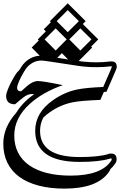

<svg xmlns="http://www.w3.org/2000/svg" viewBox="-76 -785 777 1155"><path d="M314 -430.7Q318.8 -429.7 323.7 -429Q328.6 -428.2 333.5 -427.2L296.4 -465.3L268.6 -437.5Q279.8 -435.5 291 -433.8Q302.2 -432.1 314 -430.7ZM421.9 -640.6 515.1 -547.9 472.2 -504.9 478.5 -499 397.5 -418Q407.2 -416.5 415 -415.5Q422.9 -414.6 428.2 -414.1Q450.2 -411.6 469.2 -410.9Q488.3 -410.2 505.9 -410.2Q543.9 -410.2 579.6 -414.6H581.1H580.1Q584.5 -415.5 587.6 -415.5Q590.8 -415.5 592.3 -415.5Q610.4 -415.5 618.4 -407.7Q626.5 -399.9 626.5 -379.4Q626 -378.4 625.2 -375.7Q624.5 -373 624 -371.6Q623 -369.1 621.3 -364.5Q619.6 -359.9 618.2 -356.4Q612.3 -343.3 605.5 -327.1Q598.6 -311 591.3 -294.4Q584 -277.8 577.1 -262Q570.3 -246.1 564.5 -232.9Q560.5 -232.4 556.6 -232.4Q552.7 -232.4 548.8 -231.9Q543 -219.2 537.6 -206.8Q532.2 -194.3 527.8 -184.1Q466.3 -181.6 424.3 -178Q382.3 -174.3 356.9 -168.9H357.4Q286.1 -153.8 223.6 -109.9Q200.7 -93.8 184.6 -77.6Q165 -40.5 165 2Q165 159.7 403.3 159.7Q516.1 159.7 574.7 142.1Q576.7 140.1 581.5 139.4Q586.4 138.7 591.3 138.7Q609.4 138.7 617.4 147.5Q625.5 156.2 625.5 173.8Q625.5 188 615.7 200.7Q609.9 209.5 603 217.3Q596.2 225.1 587.9 232.4Q585.9 240.7 579.1 249.5Q509.8 349.6 312 349.6Q224.6 349.6 156.2 331.5Q87.9 313.5 40.5 279.1Q-6.8 244.6 -31.5 194.1Q-56.2 143.6 -56.2 79.1Q-56.2 28.3 -36.1 -18.1Q-16.1 -64.5 21 -106Q33.7 -127 49.8 -146.2Q65.9 -165.5 85.9 -184.1Q95.7 -192.9 106.7 -201.4Q117.7 -210 129.4 -218.3Q125 -218.8 121.6 -219Q118.2 -219.2 115.7 -219.2Q102.5 -219.2 90.8 -214.4Q79.1 -209.5 67.4 -201.2Q55.7 -192.9 43 -181.6Q30.3 -170.4 14.6 -157.7Q-39.1 -157.7 -39.1 -207.5Q-39.1 -216.3 -35.2 -229.2Q-31.2 -242.2 -25.1 -256.6Q-19 -271 -11.5 -285.6Q-3.9 -300.3 3.2 -312.7Q10.3 -325.2 16.1 -334.5Q22 -343.8 24.9 -347.2Q28.8 -352.1 33 -356.2Q37.1 -360.4 41 -364.3Q47.9 -375.5 53.2 -384Q58.6 -392.6 61.5 -396Q103.5 -446.3 163.1 -449.7L114.7 -499L157.2 -541.5L151.4 -547.9L199.7 -596.2L187.5 -608.9L230 -651.4L224.1 -657.7L331.5 -765.1L439.5 -657.7ZM331.5 -591.3 398.4 -657.7 331.5 -724.1 265.1 -657.7ZM407.2 -481 474.1 -547.9 407.2 -614.3 340.8 -547.9ZM258.8 -481 325.2 -547.9 258.8 -614.3 192.4 -547.9ZM591.8 183.6Q596.2 178.7 596.2 173.8Q596.2 168 591.3 168Q586.9 168 583 169.9Q519.5 189 403.3 189Q135.7 189 135.7 2Q135.7 -107.9 243.2 -182.6Q310.1 -230 387.7 -246.6Q414.6 -252 453.4 -255.9Q492.2 -259.8 544.9 -261.7L591.3 -368.2Q593.8 -373.5 595 -377.7Q596.2 -381.8 597.2 -384.3Q597.2 -386.2 592.3 -386.2Q590.8 -386.2 588.4 -386Q585.9 -385.7 583 -385.3Q547.4 -380.9 505.9 -380.9Q486.8 -380.9 466.8 -381.6Q446.8 -382.3 424.8 -384.8Q415 -385.7 394.3 -388.9Q373.5 -392.1 347.2 -396Q320.8 -399.9 292.5 -404.3Q264.2 -408.7 239.5 -412.4Q214.8 -416 197 -418.5Q179.2 -420.9 174.3 -420.9Q121.6 -420.9 84 -377Q81.5 -374 76.2 -366Q70.8 -357.9 64.5 -346.9Q58.1 -335.9 51.5 -323.2Q44.9 -310.5 39.3 -298.1Q33.7 -285.6 30.3 -274.7Q26.9 -263.7 26.9 -256.3Q26.9 -235.8 51.3 -235.8Q50.8 -235.8 85.9 -266.6Q121.1 -297.4 152.3 -297.4Q182.6 -297.4 301.8 -272.9Q182.1 -230.5 105.5 -162.1Q9.8 -77.1 9.8 30.3Q9.8 87.9 32.5 132.8Q55.2 177.7 98.6 208.5Q142.1 239.3 205.1 255.4Q268.1 271.5 348.6 271.5Q531.7 271.5 591.8 183.6Z"/></svg>

Font: XB Kayhan Sayeh
Style: Regular
Weight: 700
Designer: Behnam
Foundry: Irmug
Version: Version 7.300 2009